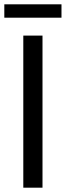

<svg xmlns="http://www.w3.org/2000/svg" viewBox="-33 -870 305 890"><path d="M75 0V-705H164V0ZM-13 -850H252V-788H-13Z"/></svg>

Font: TikTok Sans 24pt
Style: Regular
Weight: 400
Version: Version 4.000